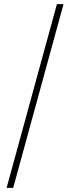

<svg xmlns="http://www.w3.org/2000/svg" viewBox="-20 -760 370 931"><path d="M12 151 256 -740H288L44 151Z"/></svg>

Font: IBM Plex Sans ExtLt
Style: Regular
Weight: 200
Designer: Mike Abbink, Paul van der Laan, Pieter van Rosmalen
Foundry: Bold Monday
Version: Version 3.005